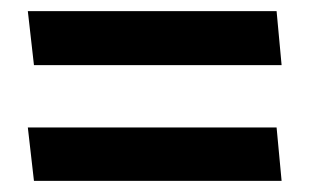

<svg xmlns="http://www.w3.org/2000/svg" viewBox="-20 -428 556 345"><path d="M477 -408H30L41 -311H486ZM477 -199H30L41 -103H486Z"/></svg>

Font: Catamaran
Style: Bold
Weight: 700
Designer: Pria Ravichandran
Version: Version 2.000